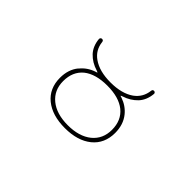

<svg xmlns="http://www.w3.org/2000/svg" viewBox="-69 -848 1138 1138"><g transform="rotate(45 500.0 -279.0)"><path d="M335 -64.5Q303.7 -89.8 288.1 -125Q272.5 -160.2 272.5 -204.1Q272.5 -274.4 310.5 -320.3H311.5Q343.8 -361.3 396.5 -378.9L406.2 -381.8Q407.2 -382.8 407.2 -383.8Q407.2 -384.8 406.2 -384.8L396.5 -388.7Q344.7 -404.3 310.5 -440.4Q278.3 -475.6 273.4 -530.3Q273.4 -536.1 276.9 -540Q280.3 -543.9 286.1 -543.9Q298.8 -543.9 299.8 -530.3Q306.6 -469.7 355.5 -435.5Q410.2 -396.5 503.9 -396.5Q597.7 -396.5 653.3 -435.5Q702.1 -470.7 709 -531.2Q710 -543.9 721.7 -543.9Q727.5 -543.9 731 -540Q734.4 -536.1 734.4 -531.2Q729.5 -475.6 697.3 -440.4Q663.1 -404.3 613.3 -388.7L603.5 -384.8Q602.5 -384.8 602.5 -383.8Q602.5 -382.8 603.5 -381.8L613.3 -378.9Q665 -361.3 697.3 -321.3Q735.4 -274.4 735.4 -204.1Q735.4 -160.2 719.7 -125Q704.1 -89.8 672.9 -64.5Q610.4 -13.7 503.9 -13.7Q397.5 -13.7 335 -64.5ZM352.5 -327.1Q299.8 -283.2 299.8 -204.1Q299.8 -127.9 354.5 -83Q409.2 -38.1 503.9 -38.1Q598.6 -38.1 654.3 -83Q709 -127.9 709 -204.1Q709 -283.2 655.3 -327.1Q601.6 -370.1 503.9 -370.1Q406.2 -370.1 352.5 -327.1Z"/></g></svg>

Font: Rounded Mgen+ 1m thin
Style: Regular
Weight: 100
Designer: [Source Han Sans]
Ryoko NISHIZUKA  (kana & ideographs); Paul D. Hunt (Latin, Greek & Cyrillic); Wenlong ZHANG  (bopomofo
Version: Version 1.059.20150602